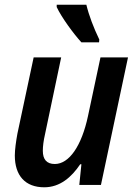

<svg xmlns="http://www.w3.org/2000/svg" viewBox="-20 -786 577 816"><path d="M326 -606H401L402 -618C378 -668 358 -720 347 -766H221V-756C241 -713 292 -643 326 -606ZM168 10C235 10 284 -33 321 -88H326L317 0H409L524 -542H407L354 -293C327 -166 274 -89 213 -89C178 -89 162 -109 162 -145C162 -164 165 -188 171 -214L240 -542H123L54 -218C48 -185 43 -150 43 -125C43 -40 87 10 168 10Z"/></svg>

Font: Noto Sans SemiCondensed SemiBold
Style: Italic
Weight: 600
Width: 4
Italic angle: -12°
Designer: Monotype Design Team
Foundry: Monotype Imaging Inc.
Version: Version 2.013